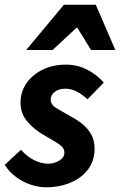

<svg xmlns="http://www.w3.org/2000/svg" viewBox="-25 -782 509 814"><path d="M170 12Q140 12 107 1.5Q74 -9 44.5 -30.5Q15 -52 -5 -83L64 -147Q92 -116 122 -102Q152 -88 178 -88Q197 -88 213 -94.5Q229 -101 238.5 -111Q248 -121 248 -135Q248 -150 238 -160Q228 -170 208.5 -181.5Q189 -193 160 -210Q121 -232 91.5 -266Q62 -300 62 -347Q62 -393 87.5 -429.5Q113 -466 156.5 -487Q200 -508 253 -508Q303 -508 344 -487Q385 -466 415 -432L346 -361Q326 -380 302 -393Q278 -406 252 -406Q224 -406 207 -392.5Q190 -379 190 -360Q190 -337 216 -322.5Q242 -308 272 -290Q301 -275 324.5 -256Q348 -237 362 -211.5Q376 -186 376 -151Q376 -102 349.5 -65.5Q323 -29 276 -8.5Q229 12 170 12ZM86 -570 246 -762H381L464 -570H361L303 -664H299L198 -570Z"/></svg>

Font: Source Sans 3 ExtraLight
Style: Bold Italic
Weight: 700
Italic angle: -11°
Version: Version 3.052;hotconv 1.1.0;makeotfexe 2.6.0